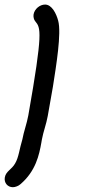

<svg xmlns="http://www.w3.org/2000/svg" viewBox="-33 -665 414 821"><path d="M62.7 -69.1C50.2 -29.1 47.4 7.3 31.8 33.6C16.7 60.6 -7.6 66.7 -12.4 93.6C-16.4 116.4 -0.7 135.5 22.1 135.5C32.1 135.5 46.7 130 54.3 122.7C119.8 67.1 134.7 -3 143.9 -55.5L146.1 -68.2C151.9 -100.9 165.1 -134.5 171.2 -169.1L193.3 -294.5C207.2 -383.3 230.4 -523.6 215.8 -576.4C207.9 -606.7 188.7 -645.5 159.8 -645.5C137 -645.5 114.6 -626.4 110.6 -603.6C108.8 -593.6 111.9 -580 118 -573.6C141.1 -545.6 151.3 -530.3 88.1 -171.8C81.8 -136.4 68.4 -101.8 62.7 -69.1Z"/></svg>

Font: TudorRose
Style: Oblique
Weight: 500
Italic angle: 10°
Version: Version 001.000